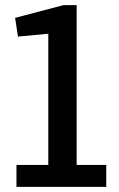

<svg xmlns="http://www.w3.org/2000/svg" viewBox="-20 -731 465 751"><path d="M44.4 -85.9H168.9V-599.1L50.3 -587.9L39.1 -661.1L228 -710.9H279.8V-85.9H395.5V0H44.4Z"/></svg>

Font: Ufes Sans Medium
Style: Regular
Weight: 500
Designer: Ricardo Esteves & Filipe Motta
Foundry: ProDesignUfes - Ricardo Esteves, Filipe Motta (This is a derivative work, based on Roboto family, by Christian Robertson
Version: Version 2.0